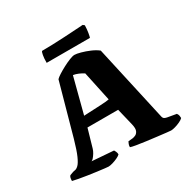

<svg xmlns="http://www.w3.org/2000/svg" viewBox="-186 -1036 1204 1214"><g transform="rotate(-30 416.0 -429.0)"><path d="M266 0Q261 0 239.5 -2.5Q218 -5 187 -9Q156 -13 123.5 -18Q91 -23 63 -28Q35 -33 20 -37Q20 -66 30 -74L49 -81Q59 -85 70.5 -86.5Q82 -88 96 -101.5Q110 -115 126.5 -152Q143 -189 164 -263L268 -637Q276 -646 297 -659.5Q318 -673 344.5 -687Q371 -701 395 -710.5Q419 -720 432 -720Q447 -720 476.5 -712Q506 -704 537.5 -690.5Q569 -677 590 -660L713 -107Q716 -95 724 -90.5Q732 -86 744 -84L807 -73Q811 -66 813.5 -61.5Q816 -57 817 -37Q809 -28 791 -19.5Q773 -11 754 -5.5Q735 0 723 0Q718 0 691.5 -3Q665 -6 627.5 -10.5Q590 -15 551.5 -20Q513 -25 483.5 -30Q454 -35 444 -39Q444 -54 449.5 -64.5Q455 -75 455 -76L487 -79Q496 -80 508.5 -85.5Q521 -91 528.5 -107Q536 -123 528 -157L498 -281H274L236 -149Q232 -135 223 -120Q214 -105 204.5 -94.5Q195 -84 189 -83L347 -71Q349 -68 354 -58Q359 -48 359 -36Q352 -28 334 -19.5Q316 -11 297 -5.5Q278 0 266 0ZM293 -356Q374 -360 418 -362Q462 -364 479 -368L433 -584Q396 -608 360 -614ZM255 -764Q255 -799 259 -819Q263 -839 267 -844Q300 -844 344.5 -845.5Q389 -847 435 -849.5Q481 -852 518 -854.5Q555 -857 572 -858L583 -849Q582 -819 578 -795.5Q574 -772 571 -764Z"/></g></svg>

Font: Texturina Black
Style: Regular
Weight: 900
Designer: Guillermo Torres Carreño
Foundry: Omnibus-Type
Version: Version 1.002; ttfautohint (v1.8.3)